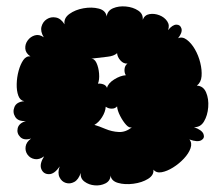

<svg xmlns="http://www.w3.org/2000/svg" viewBox="-20 -556 682 592"><path d="M587 -292Q607 -291 615.5 -271Q624 -251 622 -225.5Q620 -200 609 -181.5Q598 -163 578 -164Q603 -155 607.5 -142.5Q612 -130 600.5 -123.5Q589 -117 564 -126Q573 -115 567.5 -99Q562 -83 547 -67Q532 -51 513.5 -39.5Q495 -28 478.5 -25Q462 -22 453 -33Q455 -16 436.5 -4.5Q418 7 391.5 10.5Q365 14 344 8Q323 2 321 -15Q320 2 305 9.5Q290 17 272 15.5Q254 14 240.5 4Q227 -6 229 -23Q222 -2 209 5Q196 12 183 8Q170 4 163.5 -9.5Q157 -23 164 -43Q148 -19 131 -19Q114 -19 107.5 -34.5Q101 -50 116 -74Q101 -63 87 -65.5Q73 -68 65 -79Q57 -90 59 -104Q61 -118 76 -129Q54 -122 42.5 -133.5Q31 -145 34.5 -160.5Q38 -176 60 -183Q36 -181 27 -195.5Q18 -210 24.5 -226Q31 -242 55 -244Q42 -246 36.5 -261Q31 -276 31.5 -297Q32 -318 37.5 -338Q43 -358 52 -371Q61 -384 74 -382Q59 -392 58 -406Q57 -420 65.5 -431.5Q74 -443 87.5 -447Q101 -451 115 -441Q104 -459 108 -474Q112 -489 124.5 -497Q137 -505 152.5 -502Q168 -499 179 -481Q176 -500 194 -513Q212 -526 237.5 -530.5Q263 -535 284.5 -529.5Q306 -524 309 -505Q311 -523 328.5 -530.5Q346 -538 368 -536Q390 -534 406 -523.5Q422 -513 420 -495Q426 -510 441 -512.5Q456 -515 471.5 -509Q487 -503 495.5 -490.5Q504 -478 498 -463Q512 -480 524 -480Q536 -480 539.5 -468Q543 -456 529 -438Q542 -444 556 -433.5Q570 -423 581 -404Q592 -385 597.5 -362.5Q603 -340 601.5 -321Q600 -302 587 -292ZM260 -375Q271 -376 277.5 -362Q284 -348 285.5 -329Q287 -310 282 -298Q290 -299 298.5 -296Q307 -293 310 -285Q313 -299 332 -311Q351 -323 368 -324Q363 -332 364 -343Q365 -354 373 -360Q361 -359 351.5 -369.5Q342 -380 341 -392Q331 -383 311 -381Q291 -379 260 -375ZM387 -164Q379 -160 369 -171Q359 -182 350.5 -198.5Q342 -215 341 -228Q335 -221 324.5 -221Q314 -221 306 -227Q305 -211 294.5 -194.5Q284 -178 271 -171Q285 -167 305 -158.5Q325 -150 346.5 -149Q368 -148 387 -164Z"/></svg>

Font: Rubik Bubbles
Style: Regular
Weight: 400
Designer: Hubert and Fischer, NaN
Foundry: Hubert and Fischer, NaN
Version: Version 2.200